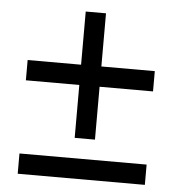

<svg xmlns="http://www.w3.org/2000/svg" viewBox="-47 -653 644 698"><g transform="rotate(5 275.0 -304.5)"><path d="M312 -415H507V-341H312V-148H238V-341H43V-415H238V-609H312ZM43 0V-74H507V0Z"/></g></svg>

Font: EauTest Semibold
Style: Regular
Weight: 600
Designer: Christian Thalmann (Catharsis Fonts)
Version: Version 0.001;PS 000.001;hotconv 1.0.88;makeotf.lib2.5.64775